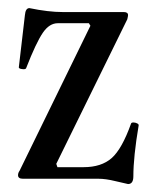

<svg xmlns="http://www.w3.org/2000/svg" viewBox="-20 -445 376 478"><path d="M298.8 13.2Q297.4 13.2 267.1 5.9Q243.2 0 225.1 0H37.1Q24.9 0 24.9 -8.8Q24.9 -14.6 28.8 -20L205.1 -380.9L201.2 -387.2H124Q103 -387.2 86.9 -363.8Q69.8 -338.9 44.9 -274.9Q44.4 -273.9 42.5 -273.2Q40.5 -272.5 37.8 -272.7Q35.2 -272.9 32.5 -273.4Q29.8 -273.9 28.1 -275.1Q26.4 -276.4 26.9 -277.8L42 -407.2Q43.5 -424.8 53.2 -424.8Q100.6 -415 136.2 -415H288.1Q298.8 -415 298.8 -407.2Q298.8 -404.8 296.9 -397L120.1 -37.1L123 -28.8H188Q232.4 -28.8 258.1 -51.5Q283.7 -74.2 306.2 -137.2Q307.1 -140.1 312 -140.1Q316.9 -140.1 321.3 -137.9Q325.7 -135.7 325.2 -132.8Q312 -54.7 312 -5.9Q312 13.2 298.8 13.2Z"/></svg>

Font: Junicode SmCond
Style: Regular
Weight: 400
Width: 4
Designer: Peter S. Baker
Version: Version 2.206